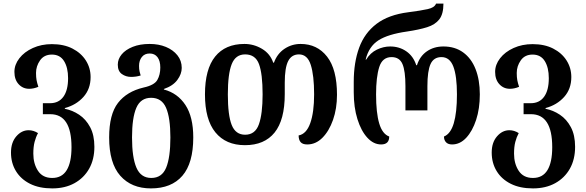

<svg xmlns="http://www.w3.org/2000/svg" viewBox="-20 -793 3254 1066"><path d="M270 253Q198 253 147 227.5Q96 202 68.5 157Q41 112 41 54Q41 -2 70.5 -36Q100 -70 139 -70Q166 -70 191 -54Q179 -32 172 -5Q165 22 165 60Q165 116 191 155.5Q217 195 270 195Q324 195 350.5 151.5Q377 108 377 24Q377 -159 259 -159H218V-220H258Q306 -220 332 -256Q358 -292 358 -359Q358 -418 335.5 -454Q313 -490 268 -490Q225 -490 202.5 -458Q180 -426 180 -388Q180 -364 183 -348Q186 -332 193 -311Q167 -300 142 -300Q107 -300 83.5 -325.5Q60 -351 60 -394Q60 -434 87.5 -469.5Q115 -505 162.5 -526.5Q210 -548 268 -548Q334 -548 382 -523.5Q430 -499 456.5 -457.5Q483 -416 483 -365Q483 -299 443 -254.5Q403 -210 340 -193V-189Q382 -181 419.5 -156Q457 -131 480.5 -87Q504 -43 504 22Q504 92 475 143.5Q446 195 393.5 224Q341 253 270 253Z M818 253Q710 253 648 183Q586 113 586 -30Q586 -158 635 -221.5Q684 -285 777 -307Q837 -320 853.5 -349Q870 -378 870 -418Q870 -455 854.5 -475.5Q839 -496 811 -496Q783 -496 767.5 -476.5Q752 -457 752 -427Q752 -409 755 -396Q758 -383 761 -374Q736 -366 708 -366Q679 -366 656.5 -382Q634 -398 634 -434Q634 -465 655.5 -491Q677 -517 717 -533Q757 -549 811 -549Q861 -549 901 -532.5Q941 -516 965 -486Q989 -456 989 -416Q989 -382 964.5 -349Q940 -316 890 -299V-296Q966 -276 1009.5 -210Q1053 -144 1053 -30Q1053 113 992.5 183Q932 253 818 253ZM820 195Q879 195 902.5 138Q926 81 926 -30Q926 -139 902 -194.5Q878 -250 819 -250Q761 -250 737 -194.5Q713 -139 713 -30Q713 81 737.5 138Q762 195 820 195Z M1340 13Q1234 13 1176 -58Q1118 -129 1118 -269Q1118 -409 1174.5 -479Q1231 -549 1337 -549Q1389 -549 1434.5 -522Q1480 -495 1497 -445H1501Q1519 -495 1559.5 -522Q1600 -549 1649 -549Q1741 -549 1796 -478.5Q1851 -408 1851 -267Q1851 -190 1829 -127.5Q1807 -65 1770 -28Q1733 9 1686 9Q1660 9 1649 -4Q1638 -17 1638 -41Q1681 -49 1702.5 -109Q1724 -169 1724 -269Q1724 -374 1705.5 -432.5Q1687 -491 1640 -491Q1599 -491 1580 -454Q1561 -417 1561 -334V-270Q1561 -127 1504.5 -57Q1448 13 1340 13ZM1341 -45Q1397 -45 1417.5 -103Q1438 -161 1438 -269Q1438 -383 1418 -437Q1398 -491 1341 -491Q1288 -491 1266.5 -437Q1245 -383 1245 -269Q1245 -153 1266.5 -99Q1288 -45 1341 -45Z M2096 9Q2054 9 2019.5 -28.5Q1985 -66 1964.5 -131.5Q1944 -197 1944 -281V-338Q1944 -446 1974 -528Q2004 -610 2070.5 -660.5Q2137 -711 2247 -725Q2317 -734 2355 -742.5Q2393 -751 2401 -773H2442Q2442 -715 2419 -685.5Q2396 -656 2351.5 -642Q2307 -628 2240 -618Q2134 -603 2081 -569Q2028 -535 2010 -462H2013Q2036 -500 2072.5 -517.5Q2109 -535 2146 -535Q2197 -535 2236 -508Q2275 -481 2291 -431H2295Q2311 -481 2350 -508Q2389 -535 2442 -535Q2506 -535 2551.5 -502Q2597 -469 2620.5 -409Q2644 -349 2644 -269Q2644 -190 2623.5 -127.5Q2603 -65 2568.5 -28Q2534 9 2490 9Q2468 9 2456.5 -3Q2445 -15 2445 -35Q2482 -50 2499.5 -109Q2517 -168 2517 -269Q2517 -371 2497 -423.5Q2477 -476 2431 -476Q2388 -476 2370.5 -437.5Q2353 -399 2353 -315V-180H2231V-315Q2231 -399 2214.5 -437.5Q2198 -476 2154 -476Q2103 -476 2085.5 -420.5Q2068 -365 2068 -269Q2068 -166 2085.5 -107.5Q2103 -49 2141 -35Q2141 9 2096 9Z M2939 253Q2867 253 2816 227.5Q2765 202 2737.5 157Q2710 112 2710 54Q2710 -2 2739.5 -36Q2769 -70 2808 -70Q2835 -70 2860 -54Q2848 -32 2841 -5Q2834 22 2834 60Q2834 116 2860 155.5Q2886 195 2939 195Q2993 195 3019.5 151.5Q3046 108 3046 24Q3046 -159 2928 -159H2887V-220H2927Q2975 -220 3001 -256Q3027 -292 3027 -359Q3027 -418 3004.5 -454Q2982 -490 2937 -490Q2894 -490 2871.5 -458Q2849 -426 2849 -388Q2849 -364 2852 -348Q2855 -332 2862 -311Q2836 -300 2811 -300Q2776 -300 2752.5 -325.5Q2729 -351 2729 -394Q2729 -434 2756.5 -469.5Q2784 -505 2831.5 -526.5Q2879 -548 2937 -548Q3003 -548 3051 -523.5Q3099 -499 3125.5 -457.5Q3152 -416 3152 -365Q3152 -299 3112 -254.5Q3072 -210 3009 -193V-189Q3051 -181 3088.5 -156Q3126 -131 3149.5 -87Q3173 -43 3173 22Q3173 92 3144 143.5Q3115 195 3062.5 224Q3010 253 2939 253Z"/></svg>

Font: Noto Serif Georgian SemiCondensed SemiBold
Style: Regular
Weight: 600
Width: 4
Designer: Monotype Design Team, Akaki Razmadze
Foundry: Google LLC
Version: Version 2.003; ttfautohint (v1.8.4.7-5d5b)